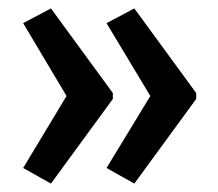

<svg xmlns="http://www.w3.org/2000/svg" viewBox="-20 -495 518 456"><path d="M446 -260 299 -59 233 -96 337 -267 233 -440 299 -475 446 -274ZM248 -260 101 -59 35 -96 138 -267 35 -440 101 -475 248 -274Z"/></svg>

Font: Noto Sans Kannada ExtraCondensed Medium
Style: Regular
Weight: 500
Width: 2
Designer: Jelle Bosma - Monotype Design Team
Foundry: Monotype Imaging Inc.
Version: Version 2.005; ttfautohint (v1.8.4.7-5d5b)